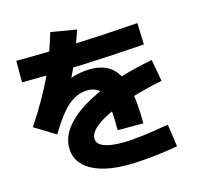

<svg xmlns="http://www.w3.org/2000/svg" viewBox="-119 -946 1117 1091"><g transform="rotate(-15 440.0 -400.5)"><path d="M495.6 -184.4Q495.6 -290 486.7 -347.2Q477.8 -404.4 454.4 -426.1Q431.1 -447.8 390 -447.8Q348.9 -447.8 311.7 -428.3Q274.4 -408.9 237.8 -365.6Q201.1 -322.2 157.8 -250L34.4 -325.6Q80 -394.4 113.9 -453.3Q147.8 -512.2 175.6 -569.4Q203.3 -626.7 225.6 -687.8Q247.8 -748.9 270 -822.2L421.1 -796.7Q394.4 -716.7 366.7 -647.8Q338.9 -578.9 305.6 -514.4L286.7 -527.8Q321.1 -543.3 360.6 -551.7Q400 -560 436.7 -560Q511.1 -560 557.8 -522.2Q604.4 -484.4 625.6 -401.7Q646.7 -318.9 646.7 -184.4ZM203.3 -157.8Q203.3 -216.7 242.8 -270.6Q282.2 -324.4 356.7 -371.1Q431.1 -417.8 539.4 -455.6Q647.8 -493.3 785.6 -520L808.9 -391.1Q702.2 -368.9 618.3 -342.8Q534.4 -316.7 476.1 -288.3Q417.8 -260 386.7 -231.1Q355.6 -202.2 355.6 -172.2Q355.6 -141.1 393.3 -125Q431.1 -108.9 503.3 -108.9Q554.4 -108.9 622.2 -117.2Q690 -125.6 778.9 -141.1L797.8 -8.9Q750 0 696.1 6.7Q642.2 13.3 591.7 17.2Q541.1 21.1 501.1 21.1Q361.1 21.1 282.2 -26.1Q203.3 -73.3 203.3 -157.8ZM41.1 -714.4Q366.7 -714.4 761.1 -743.3L765.6 -616.7Q367.8 -587.8 41.1 -587.8Z"/></g></svg>

Font: Paperlogy 8 ExtraBold
Style: Regular
Weight: 800
Designer: redesigned by Lee Juim, glyphs from Gmarket Sans & Montserrat
Foundry: PT&
Version: Version 1.001